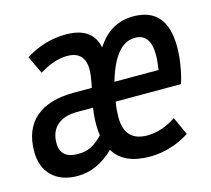

<svg xmlns="http://www.w3.org/2000/svg" viewBox="-90 -577 748 681"><g transform="rotate(-15 284.5 -236.0)"><path d="M116 12Q57 12 23 -21Q-11 -54 -11 -111Q-11 -192 37.5 -234.5Q86 -277 179 -277H245Q254 -321 254 -342Q254 -409 189 -409Q142 -409 87 -375L56 -440Q126 -484 204 -484Q301 -484 317 -408H319Q368 -484 452 -484Q575 -484 575 -339Q575 -307 569 -271.5Q563 -236 554 -208H314Q311 -191 310 -176.5Q309 -162 309 -152Q309 -63 392 -63Q445 -63 498 -98L528 -32Q459 12 381 12Q286 12 250 -48Q189 12 116 12ZM328 -277H490Q495 -310 495 -332Q495 -409 438 -409Q366 -409 328 -277ZM138 -63Q164 -63 185 -73Q206 -83 229 -107Q226 -126 226 -147Q226 -176 231 -208H173Q125 -208 99 -185Q73 -162 73 -120Q73 -63 138 -63Z"/></g></svg>

Font: Sometype Mono Medium
Style: Italic
Weight: 500
Italic angle: -12°
Monospace: yes
Designer: Ryoichi Tsunekawa
Foundry: Dharma Type
Version: Version 1.000; ttfautohint (v1.8.3)